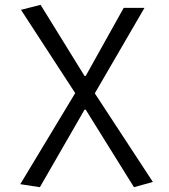

<svg xmlns="http://www.w3.org/2000/svg" viewBox="-20 -572 707 804"><path d="M147 211.9 64.9 199.2 294.9 -182.1 67.9 -530.8 149.9 -551.8 334 -253.9H338.9L498 -539.1H585L377 -181.2L620.1 189.9L541 211.9L338.9 -112.8H334Z"/></svg>

Font: Shanggu Mono N
Style: Regular
Weight: 350
Designer: GuiWonder
Version: Version 1.021